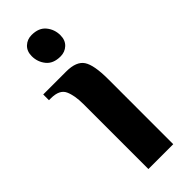

<svg xmlns="http://www.w3.org/2000/svg" viewBox="-222 -683 710 710"><g transform="rotate(-45 133.0 -328.0)"><path d="M144 -524Q106 -524 87.5 -547Q69 -570 69 -600Q69 -626 85 -641Q101 -656 124 -656Q162 -656 180.5 -633Q199 -610 199 -580Q199 -554 183 -539Q167 -524 144 -524ZM79 0V-340Q79 -385 66.5 -412.5Q54 -440 9 -440H-1V-470H119Q172 -470 190.5 -442Q209 -414 209 -340V0Z"/></g></svg>

Font: El Messiri
Style: Bold
Weight: 700
Designer: Mohamed Gaber
Foundry: Kief Type Foundry
Version: Version 2.020; ttfautohint (v1.8.3)